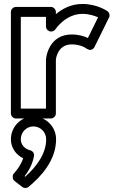

<svg xmlns="http://www.w3.org/2000/svg" viewBox="-20 -573 573 969"><path d="M418 -326.8 430.4 -321.3C441 -319.7 451.7 -325.3 456.4 -334.9L530.4 -484.9C535.7 -495.6 532.4 -509.5 522.2 -516.6C520.3 -517.9 470 -553 396 -553C336.9 -553 292.9 -527.4 262 -501.3V-513C262 -523.7 252.1 -538 237 -538H60C49.3 -538 35 -528.1 35 -513V0C35 10.7 44.9 25 60 25H237C247.7 25 262 15.1 262 0V-270C262.3 -281.2 273.2 -349 342 -349C389.3 -349 416.4 -328.1 418 -326.8ZM85 -25V-488H212V-439C212 -423.9 226.3 -414 237 -414H239C247.7 -414 255.8 -419.2 259.8 -425.2C262.3 -429.1 312.4 -503 396 -503C429.6 -503 458.4 -493.1 475 -485.6L423.6 -381.3C405.2 -390 377.5 -399 342 -399C227.5 -399 212 -286.6 212 -270V-25ZM47.9 304.7C41.5 316.3 43.1 332.3 52.7 339.8L92.7 370.8C101.3 377.5 114.8 377.8 123.9 370.3C188.5 317 263 235.5 263 130C263 66.3 211.7 15 148 15C85.8 15 35 66.5 35 130C35 173.6 61.4 208.8 97.2 225.9C82.7 269.1 48.9 303.7 47.9 304.7ZM148 65C184.3 65 213 93.7 213 130C213 203.9 163.1 269.1 107.2 318.8L104.2 316.4C121.7 293.7 143.2 260.1 151.6 214.5C154.1 201.1 144.6 188.5 132.8 185.7C104.2 178.9 85 156.9 85 130C85 93.5 114.2 65 148 65Z"/></svg>

Font: Hussar Techniczny
Style: Bold 
Weight: 700
Foundry: Cannot Into Space Fonts
Version: Version 0.77